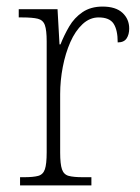

<svg xmlns="http://www.w3.org/2000/svg" viewBox="-20 -564 427 584"><path d="M41 0V-25H53Q81 -25 96 -29Q111 -33 116.5 -49Q122 -65 122 -101V-438Q122 -472 116.5 -487.5Q111 -503 95 -507Q79 -511 47 -511H37V-536H155L161 -429H164Q175 -457 190.5 -483.5Q206 -510 231 -527Q256 -544 292 -544Q332 -544 352.5 -525Q373 -506 373 -477Q373 -459 365 -447Q357 -435 338 -435Q338 -473 325.5 -492Q313 -511 280 -511Q253 -511 231 -490.5Q209 -470 194 -436Q179 -402 171 -360.5Q163 -319 163 -278V-100Q163 -65 168.5 -49Q174 -33 189 -29Q204 -25 232 -25H258V0Z"/></svg>

Font: Noto Serif Khmer SemiCondensed ExtraLight
Style: Regular
Weight: 200
Width: 4
Designer: Danh Hong and the Monotype Design Team
Foundry: Monotype Imaging Inc.
Version: Version 2.004; ttfautohint (v1.8.4.7-5d5b)